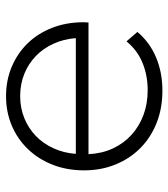

<svg xmlns="http://www.w3.org/2000/svg" viewBox="20 -588 571 652"><g transform="rotate(-90 306.0 -261.5)"><path d="M503 -290Q500 -331 484 -366Q468 -401 442 -426Q416 -451 381.5 -465Q347 -479 306 -479Q266 -479 231.5 -465Q197 -451 171 -426Q145 -401 129 -366Q113 -331 110 -290ZM325 4Q265 4 215.5 -15.5Q166 -35 130 -70.5Q94 -106 74 -155Q54 -204 54 -262Q54 -320 73 -368.5Q92 -417 126 -452.5Q160 -488 206 -507.5Q252 -527 306 -527Q360 -527 406 -507.5Q452 -488 485.5 -453.5Q519 -419 538 -370.5Q557 -322 557 -263Q557 -259 556.5 -255Q556 -251 556 -247H109Q111 -202 128 -165Q145 -128 174 -101.5Q203 -75 241.5 -60.5Q280 -46 326 -46Q376 -46 419 -63.5Q462 -81 492 -118L524 -81Q489 -39 437.5 -17.5Q386 4 325 4Z"/></g></svg>

Font: Montserrat-Alt1 Light
Style: Regular
Weight: 300
Designer: Differentunic
Foundry: Differentunic
Version: Version 7.222